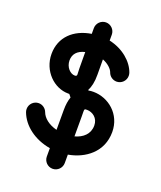

<svg xmlns="http://www.w3.org/2000/svg" viewBox="-146 -791 822 981"><g transform="rotate(20 265.0 -301.0)"><path d="M210.9 -649.9V-618.7C117.2 -604 52.7 -543.9 52.7 -452.6C52.7 -359.9 125 -291 201.7 -291H208L220.2 -275.9C213.4 -256.8 209.5 -233.4 209.5 -204.1V-96.2C165 -107.4 134.3 -132.8 124 -161.1C117.2 -179.7 99.1 -193.4 78.1 -193.4C51.3 -193.4 29.3 -171.4 29.3 -144.5C29.3 -138.7 30.3 -133.3 32.2 -127.9C56.2 -62.5 123 -11.2 209.5 3.4V48.8C209.5 75.7 231.4 97.7 258.3 97.7C285.2 97.7 307.1 75.7 307.1 48.8V2.9C396.5 -12.7 481 -73.2 481 -182.6C481 -280.3 402.3 -342.8 321.3 -343.3C312 -343.3 303.2 -342.8 293.9 -340.8L292 -343.3C302.7 -363.8 310.1 -392.6 309.6 -432.6L309.1 -515.6C339.4 -503.9 360.8 -482.9 366.7 -465.8C373 -446.8 391.6 -432.6 413.1 -432.6C439.9 -432.6 461.9 -454.6 461.9 -481.4C461.9 -486.8 460.9 -492.7 459.5 -497.1C440.9 -551.8 383.8 -601.6 308.6 -617.7V-649.9C308.6 -676.3 286.6 -698.7 259.8 -698.7C232.9 -698.7 210.9 -676.3 210.9 -649.9ZM150.4 -452.6C150.4 -486.8 170.4 -510.3 211.4 -520L211.9 -431.6C211.9 -399.4 218.8 -388.7 201.7 -388.7C177.7 -388.7 150.4 -415.5 150.4 -452.6ZM307.1 -96.2V-204.1C307.1 -245.6 303.7 -245.6 321.3 -245.6C352.1 -245.1 383.3 -223.1 383.3 -182.6C383.3 -136.2 350.6 -107.9 307.1 -96.2Z"/></g></svg>

Font: Velvelyne Book
Style: Bold
Weight: 700
Designer: Manon Van der Borght et Mariel Nils
Foundry: Velvetyne
Version: Version 1.070;Glyphs 3.3.1 (3343)